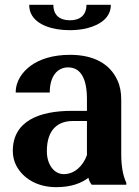

<svg xmlns="http://www.w3.org/2000/svg" viewBox="-20 -765 576 795"><path d="M33 -140C33 -118 38 -98 47 -80C74 -28 132 10 213 10C275 10 318 -7 346 -29C349 -17 353 -8 360 0H503V-8C488 -41 482 -79 482 -128V-352C482 -383 477 -410 466 -433C435 -501 368 -538 270 -538C201 -538 145 -521 106 -492C74 -468 45 -431 45 -382H186C186 -450 218 -486 262 -486C315 -486 340 -438 340 -355V-306H277C143 -306 33 -264 33 -140ZM101 -745C101 -730 104 -715 112 -702C135 -663 193 -640 270 -640C295 -640 319 -643 340 -648C395 -662 439 -692 439 -745H338C338 -704 313 -681 270 -681C227 -681 201 -702 201 -745ZM174 -139C174 -230 221 -264 282 -264H340V-123C324 -78 289 -44 244 -44C205 -44 174 -82 174 -139Z"/></svg>

Font: Aerodynamic
Style: Regular
Weight: 500
Designer: Google
Version: Version 2.000980; 2014